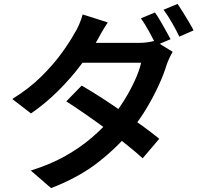

<svg xmlns="http://www.w3.org/2000/svg" viewBox="-20 -881 1040 985"><path d="M775 -817Q788 -799 802.5 -774Q817 -749 831 -724Q845 -699 855 -680L782 -649Q767 -679 745 -719Q723 -759 703 -787ZM891 -861Q904 -842 919.5 -817Q935 -792 949.5 -767.5Q964 -743 973 -725L900 -693Q885 -725 862.5 -764Q840 -803 819 -831ZM399 -442Q446 -415 500 -380Q554 -345 609 -307Q664 -269 713 -233.5Q762 -198 797 -169L712 -69Q679 -99 630.5 -138Q582 -177 527 -217.5Q472 -258 418 -295.5Q364 -333 320 -361ZM866 -615Q858 -602 849.5 -584Q841 -566 835 -549Q821 -502 795 -445Q769 -388 734 -329Q699 -270 654 -214Q585 -128 485 -49.5Q385 29 242 84L138 -6Q240 -38 316.5 -81.5Q393 -125 451 -175Q509 -225 552 -276Q587 -318 618 -368Q649 -418 672 -468.5Q695 -519 704 -559H357L399 -661H693Q715 -661 737 -664Q759 -667 774 -672ZM533 -766Q517 -742 501 -714.5Q485 -687 477 -671Q444 -613 393 -545.5Q342 -478 277.5 -414Q213 -350 139 -299L43 -373Q130 -427 192 -488.5Q254 -550 296 -608Q338 -666 362 -710Q373 -726 385.5 -754.5Q398 -783 404 -807Z"/></svg>

Font: Noto Sans TC SemiBold
Style: Regular
Weight: 600
Designer: Ryoko NISHIZUKA  (kana, bopomofo & ideographs); Paul D. Hunt (Latin, Greek & Cyrillic); Sandoll Communications , Soo-you
Foundry: Adobe
Version: Version 2.004-H2;hotconv 1.0.118;makeotfexe 2.5.65603